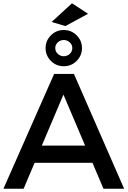

<svg xmlns="http://www.w3.org/2000/svg" viewBox="-20 -1151 778 1171"><path d="M517 -1067 379 -992 295 -1017 419 -1131ZM258 -858Q258 -903 290.5 -935.5Q323 -968 369 -968Q415 -968 447.5 -935.5Q480 -903 480 -858Q480 -812 447.5 -779.5Q415 -747 369 -747Q323 -747 290.5 -779.5Q258 -812 258 -858ZM317 -858Q317 -837 332.5 -822.5Q348 -808 369 -808Q390 -808 405.5 -822.5Q421 -837 421 -858Q421 -878 405.5 -892.5Q390 -907 369 -907Q348 -907 332.5 -892.5Q317 -878 317 -858ZM611 0 544 -158H191L124 0H1L310 -700H431L737 0ZM235 -263H499L367 -574Z"/></svg>

Font: Montserrat-Arabic
Style: Regular
Weight: 400
Designer: Mohamed Gaber
Foundry: Kief Type Foundry
Version: Version 5.008;PS 005.008;hotconv 1.0.88;makeotf.lib2.5.64775